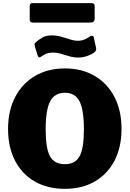

<svg xmlns="http://www.w3.org/2000/svg" viewBox="-20 -1185 820 1215"><path d="M391 10Q281 10 200 -36.5Q119 -83 75 -168.5Q31 -254 31 -369Q31 -485 76 -571Q121 -657 202 -704.5Q283 -752 391 -752Q499 -752 579.5 -704.5Q660 -657 704.5 -571Q749 -485 749 -369Q749 -254 705 -169Q661 -84 580.5 -37Q500 10 391 10ZM391 -146Q456 -146 483.5 -196Q511 -246 511 -366Q511 -490 483 -544Q455 -598 391 -598Q326 -598 297.5 -544Q269 -490 269 -366Q269 -246 296.5 -196Q324 -146 391 -146ZM574 -851Q558 -840 531.5 -830.5Q505 -821 474 -821Q445 -821 418.5 -829Q392 -837 366.5 -844.5Q341 -852 312 -852Q291 -852 276 -846.5Q261 -841 241 -827Q233 -821 227.5 -822Q222 -823 218 -835L201 -889Q199 -897 198.5 -903.5Q198 -910 209 -920Q228 -936 250 -948.5Q272 -961 307 -961Q339 -961 368 -952.5Q397 -944 423.5 -935.5Q450 -927 473 -927Q497 -927 517 -936Q537 -945 550 -955Q558 -960 565 -958.5Q572 -957 574 -946L588 -881Q592 -864 574 -851ZM579 -1147V-1066Q579 -1042 550 -1042H190Q177 -1042 172.5 -1047.5Q168 -1053 168 -1064V-1145Q168 -1165 184 -1165H563Q579 -1165 579 -1147Z"/></svg>

Font: Libre Franklin Black
Style: Regular
Weight: 900
Designer: Pablo Impallari, Rodrigo Fuenzalida, Nhung Nguyen
Foundry: Impallari Type
Version: Version 3.000